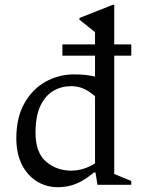

<svg xmlns="http://www.w3.org/2000/svg" viewBox="-20 -770 615 800"><path d="M222 10Q172 10 132.5 -15Q93 -40 70.5 -85.5Q48 -131 48 -194Q48 -279 81 -338.5Q114 -398 169 -429Q224 -460 289 -460Q317 -460 338 -457.5Q359 -455 376 -451V-538H240V-585H376V-636L311 -688V-695L450 -750H456V-585H527V-538H456V-45L527 -16V0H386L378 -51H371Q333 -19 297.5 -4.5Q262 10 222 10ZM128 -217Q128 -134 172 -96.5Q216 -59 277 -59Q301 -59 326.5 -66.5Q352 -74 376 -89V-369Q352 -390 328.5 -400.5Q305 -411 276 -411Q236 -411 202.5 -391.5Q169 -372 148.5 -329.5Q128 -287 128 -217Z"/></svg>

Font: Spectral
Style: Regular
Weight: 400
Designer: Jean-Baptiste Levee
Foundry: Production Type
Version: Version 2.001